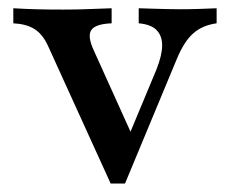

<svg xmlns="http://www.w3.org/2000/svg" viewBox="-20 -436 560 463"><path d="M246.8 6.5 95.2 -326.6Q82.3 -354 62.9 -366.1Q43.5 -378.2 12.1 -379.8V-416.1Q38.7 -414.5 66.1 -413.7Q93.5 -412.9 132.3 -412.9Q166.9 -412.9 194.4 -414.1Q221.8 -415.3 249.2 -416.1V-379.8Q209.7 -378.2 200 -363.3Q190.3 -348.4 206.5 -313.7L301.6 -103.2L284.7 -94.4L357.3 -268.5Q371 -303.2 371 -326.6Q371 -350 357.3 -363.7Q343.5 -377.4 314.5 -379.8V-416.1Q336.3 -415.3 352.8 -414.9Q369.4 -414.5 384.3 -414.1Q399.2 -413.7 414.5 -413.7Q438.7 -413.7 461.7 -414.5Q484.7 -415.3 502.4 -416.1V-379.8Q467.7 -375 445.6 -355.2Q423.4 -335.5 405.6 -291.9L281.5 6.5Z"/></svg>

Font: Playfair 9pt SemiBold
Style: Regular
Weight: 600
Designer: Claus Eggers Sørensen
Foundry: Claus Eggers Sørensen
Version: Version 2.001;gftools[0.9.30]